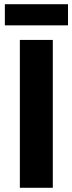

<svg xmlns="http://www.w3.org/2000/svg" viewBox="-20 -889 343 909"><path d="M3 -769H302V-869H3ZM74 0H230V-700H74Z"/></svg>

Font: Fixel Text Bold
Style: Bold
Weight: 700
Width: 4
Designer: AlfaBravo + MacPaw
Foundry: Kyrylo Tkachov, Marchela Mozhyna, Serhii Makarenko, Maria Weinstein, Zakhar Kryvoshyya
Version: Version 1.211